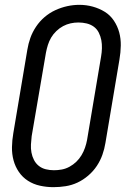

<svg xmlns="http://www.w3.org/2000/svg" viewBox="-20 -766 540 794"><path d="M201 8Q173 8 145.5 2Q118 -4 95.5 -18.5Q73 -33 58 -55Q43 -77 36 -103Q29 -129 29.5 -157.5Q30 -186 35 -215L93 -560Q97 -585 105.5 -609Q114 -633 129 -655.5Q144 -678 164.5 -695.5Q185 -713 209 -724Q233 -735 258 -740.5Q283 -746 308 -746Q337 -746 364 -738.5Q391 -731 413.5 -717Q436 -703 451 -680.5Q466 -658 473 -632Q480 -606 479.5 -577.5Q479 -549 474 -520L416 -175Q412 -150 403.5 -126Q395 -102 380.5 -80Q366 -58 345 -40Q324 -22 300.5 -11Q277 0 251.5 4Q226 8 201 8ZM203 -62Q219 -62 235.5 -65Q252 -68 267.5 -76.5Q283 -85 295.5 -97Q308 -109 317 -124Q326 -139 331.5 -155Q337 -171 340 -187L398 -532Q401 -549 401.5 -566.5Q402 -584 399 -600Q396 -616 388.5 -631Q381 -646 368 -655.5Q355 -665 338.5 -669Q322 -673 304 -673Q288 -673 272 -669.5Q256 -666 241 -658Q226 -650 213 -637.5Q200 -625 191.5 -610.5Q183 -596 178 -580Q173 -564 170 -548L111 -203Q109 -186 108 -169Q107 -152 110 -135.5Q113 -119 120.5 -104.5Q128 -90 140.5 -80Q153 -70 169.5 -66Q186 -62 203 -62Z"/></svg>

Font: iosevka_custom_sans_ss08
Style: Italic
Weight: 400
Italic angle: -10°
Designer: Belleve Invis
Foundry: Belleve Invis
Version: Version 10.3.0; ttfautohint (v1.8.3)